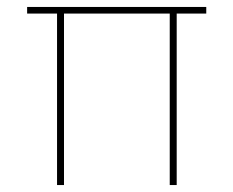

<svg xmlns="http://www.w3.org/2000/svg" viewBox="-20 -532 671 552"><path d="M144 0V-493H58V-512H573V-493H488V0H468V-493H164V0Z"/></svg>

Font: DM Sans 12pt Thin
Style: Regular
Weight: 250
Version: Version 4.004;gftools[0.9.30]